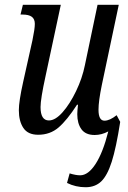

<svg xmlns="http://www.w3.org/2000/svg" viewBox="-20 -556 535 805"><path d="M484 -45Q467 64 448.5 122Q430 180 404.5 204.5Q379 229 339 229Q297 229 261 211L272 171Q298 179 316 179Q350 179 381 131Q412 83 434 -5Q406 10 377 10Q339 10 321.5 -14Q304 -38 304 -77Q304 -89 307 -117H303Q261 -52 225.5 -21.5Q190 9 140 9Q97 9 78 -19.5Q59 -48 59 -94Q59 -131 77 -212L116 -387Q126 -435 126 -456Q126 -476 113.5 -485.5Q101 -495 74 -495H66L76 -536H235L171 -237Q150 -141 150 -107Q150 -51 185 -51Q212 -51 242.5 -85.5Q273 -120 299 -174Q325 -228 336 -283L389 -536H478L407 -200Q393 -132 393 -96Q393 -50 418 -50Q440 -50 469 -73Z"/></svg>

Font: Noto Serif Cond
Style: Italic
Weight: 400
Width: 3
Italic angle: -12°
Designer: Monotype Design Team
Foundry: Monotype Imaging Inc.
Version: Version 1.001